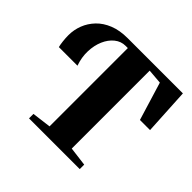

<svg xmlns="http://www.w3.org/2000/svg" viewBox="-178 -935 1128 1128"><g transform="rotate(45 386.0 -371.5)"><path d="M201 0V-37L319.5 -52V-702.5H301.5Q263.5 -702.5 233.5 -678.2Q203.5 -654 186 -613.5Q168.5 -573 166.8 -522.8Q165 -472.5 183.5 -420H29Q25 -434 22 -459.8Q19 -485.5 19 -509.5Q19 -554 35 -595.5Q51 -637 83 -670.5Q115 -704 163.8 -723.5Q212.5 -743 278 -743H736.5L752.5 -454H668.5L596 -692L504 -699.5V-52L622.5 -37V0Z"/></g></svg>

Font: Merriweather 96pt Black
Style: Regular
Weight: 900
Version: Version 2.100